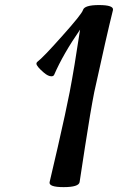

<svg xmlns="http://www.w3.org/2000/svg" viewBox="-20 -747 507 775"><path d="M436 -706.5Q411.1 -606.9 360.4 -375Q345.2 -297.9 323.2 -154.8Q312.5 -83 301.3 -11.7Q297.4 8.3 236.8 8.3Q176.3 8.3 180.2 -11.7Q196.8 -83 213.4 -154.3Q246.1 -297.4 261.2 -375Q279.8 -471.7 303.2 -627.4Q234.9 -528.8 198.7 -445.3Q195.8 -439 187.5 -439Q174.3 -439 157.2 -453.6Q127 -479.5 127 -490.2Q127 -494.1 130.4 -497.1Q154.3 -515.1 231 -601.6Q310.1 -689.9 314.9 -706.5Q320.8 -726.6 379.4 -726.6Q439.9 -726.6 436 -706.5Z"/></svg>

Font: Dai Banna SIL Book
Style: BoldOblique
Weight: 700
Italic angle: -11°
Designer: Victor Gaultney
Foundry: SIL International
Version: Version 2.000